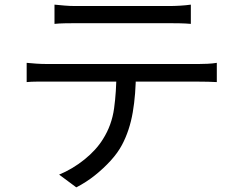

<svg xmlns="http://www.w3.org/2000/svg" viewBox="-20 -760 1040 828"><path d="M215 -740Q236 -738 258.5 -736Q281 -734 305 -734Q323 -734 363.5 -734Q404 -734 456 -734Q508 -734 560 -734Q612 -734 652.5 -734Q693 -734 710 -734Q731 -734 756.5 -735.5Q782 -737 803 -740V-657Q781 -659 756.5 -659.5Q732 -660 710 -660Q693 -660 653 -660Q613 -660 561 -660Q509 -660 457 -660Q405 -660 364 -660Q323 -660 306 -660Q282 -660 258 -659.5Q234 -659 215 -657ZM95 -489Q116 -487 137.5 -485.5Q159 -484 182 -484Q195 -484 233.5 -484Q272 -484 327.5 -484Q383 -484 447 -484Q511 -484 575 -484Q639 -484 694 -484Q749 -484 787.5 -484Q826 -484 837 -484Q853 -484 875 -485Q897 -486 915 -489V-406Q899 -407 877.5 -407.5Q856 -408 837 -408Q826 -408 787.5 -408Q749 -408 694 -408Q639 -408 575 -408Q511 -408 447 -408Q383 -408 327.5 -408Q272 -408 233.5 -408Q195 -408 182 -408Q160 -408 138 -408Q116 -408 95 -406ZM566 -448Q566 -354 552.5 -275.5Q539 -197 506 -135Q488 -101 457.5 -67.5Q427 -34 389.5 -4Q352 26 309 48L235 -7Q293 -31 344 -72Q395 -113 424 -160Q462 -220 472 -292.5Q482 -365 482 -448Z"/></svg>

Font: Noto Sans SC Thin
Style: Regular
Weight: 400
Version: Version 2.004-H2;hotconv 1.0.118;makeotfexe 2.5.65603